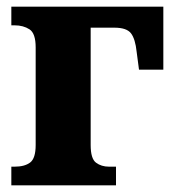

<svg xmlns="http://www.w3.org/2000/svg" viewBox="-20 -556 529 576"><path d="M14 0H328V-56H307Q284 -56 268 -68Q252 -80 252 -121V-473H323Q360 -473 373 -456Q386 -439 390 -400L397 -347H470V-536H14V-480H24Q50 -480 68.5 -468Q87 -456 87 -414V-121Q87 -81 70.5 -68.5Q54 -56 24 -56H14Z"/></svg>

Font: Noto Serif SemiCondensed Extra
Style: Regular
Weight: 800
Width: 4
Designer: Monotype Design Team
Foundry: Monotype Imaging Inc.
Version: Version 1.002